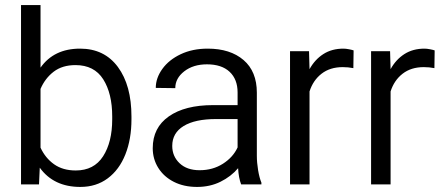

<svg xmlns="http://www.w3.org/2000/svg" viewBox="-20 -728 1742 758"><path d="M297 10Q192 10 137 -66L134 0H63V-708H140V-461Q193 -536 296 -536Q392 -536 445.5 -463.5Q499 -391 499 -268V-257Q499 -179 475 -118.5Q451 -58 405.5 -24Q360 10 297 10ZM278 -471Q226 -471 192 -445Q158 -419 140 -377V-145Q159 -104 193.5 -79.5Q228 -55 279 -55Q351 -55 387 -111Q423 -167 423 -257V-268Q423 -359 387.5 -415Q352 -471 278 -471Z M797 -474Q743 -474 707.5 -446.5Q672 -419 672 -380L595 -381Q595 -420 621 -456Q647 -492 693.5 -514Q740 -536 800 -536Q889 -536 941.5 -491Q994 -446 994 -362V-113Q994 -86 999 -56Q1004 -26 1012 -7V0H932Q922 -26 920 -64Q892 -31 850.5 -10.5Q809 10 758 10Q706 10 666.5 -10Q627 -30 605 -65Q583 -100 583 -143Q583 -224 646.5 -268.5Q710 -313 821 -313H918V-363Q918 -415 886.5 -444.5Q855 -474 797 -474ZM918 -146V-258H833Q750 -258 705 -230.5Q660 -203 660 -152Q660 -111 689 -83.5Q718 -56 768 -56Q820 -56 860 -81.5Q900 -107 918 -146Z M1125 -526H1200L1202 -455Q1223 -493 1256.5 -514.5Q1290 -536 1336 -536Q1345 -536 1358 -533.5Q1371 -531 1376 -529L1375 -459Q1355 -463 1333 -463Q1283 -463 1249.5 -437Q1216 -411 1202 -367V0H1125Z M1445 -526H1520L1522 -455Q1543 -493 1576.5 -514.5Q1610 -536 1656 -536Q1665 -536 1678 -533.5Q1691 -531 1696 -529L1695 -459Q1675 -463 1653 -463Q1603 -463 1569.5 -437Q1536 -411 1522 -367V0H1445Z"/></svg>

Font: Freesentation 4 Regular
Style: Regular
Weight: 400
Designer: glyphs from Roboto by Christian Robertson / Hangul glyphs from Noto Sans CJK(Source Han Sans) by Jang Soo-young and Kang
Foundry: PT&
Version: Version 2.001